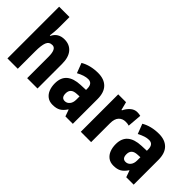

<svg xmlns="http://www.w3.org/2000/svg" viewBox="-12 -1372 1995 1995"><g transform="rotate(45 985.5 -375.0)"><path d="M211 -611Q211 -574 208 -540.5Q205 -507 201 -481H209Q247 -560 339 -560Q414 -560 457.5 -509Q501 -458 501 -360V0H349V-315Q349 -429 292 -429Q244 -429 227.5 -386.5Q211 -344 211 -256V0H59V-760H211Z M833 -560Q922 -560 971 -510.5Q1020 -461 1020 -363V0H911L885 -73H881Q853 -30 819.5 -10Q786 10 731 10Q684 10 652.5 -13.5Q621 -37 605.5 -76.5Q590 -116 590 -165Q590 -252 641.5 -295.5Q693 -339 791 -343L868 -346V-364Q868 -442 805 -442Q752 -442 678 -402L636 -511Q676 -535 726 -547.5Q776 -560 833 -560ZM829 -249Q784 -247 763.5 -227Q743 -207 743 -171Q743 -107 793 -107Q825 -107 846.5 -133Q868 -159 868 -203V-251Z M1409 -560Q1432 -560 1457 -554L1444 -397Q1425 -404 1394 -404Q1347 -404 1318 -373Q1289 -342 1289 -278V0H1137V-550H1252L1275 -460H1282Q1299 -498 1332.5 -529Q1366 -560 1409 -560Z M1727 -560Q1816 -560 1865 -510.5Q1914 -461 1914 -363V0H1805L1779 -73H1775Q1747 -30 1713.5 -10Q1680 10 1625 10Q1578 10 1546.5 -13.5Q1515 -37 1499.5 -76.5Q1484 -116 1484 -165Q1484 -252 1535.5 -295.5Q1587 -339 1685 -343L1762 -346V-364Q1762 -442 1699 -442Q1646 -442 1572 -402L1530 -511Q1570 -535 1620 -547.5Q1670 -560 1727 -560ZM1723 -249Q1678 -247 1657.5 -227Q1637 -207 1637 -171Q1637 -107 1687 -107Q1719 -107 1740.5 -133Q1762 -159 1762 -203V-251Z"/></g></svg>

Font: Noto Sans Thai Cond ExtBd
Style: Regular
Weight: 800
Width: 3
Designer: Monotype Design Team
Foundry: Monotype Imaging Inc.
Version: Version 2.002; ttfautohint (v1.8.4.7-5d5b)